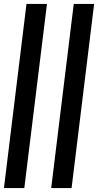

<svg xmlns="http://www.w3.org/2000/svg" viewBox="-20 -760 506 975"><path d="M218.5 -740 103.5 195H0L114.5 -740ZM458 -740 343.5 195H240L354.5 -740Z"/></svg>

Font: Lato SemiBold
Style: Italic
Weight: 600
Italic angle: -7°
Designer: Lukasz Dziedzic with Adam Twardoch and Botio Nikoltchev
Foundry: tyPoland Lukasz Dziedzic
Version: Version 2.015; 2015-08-06; http://www.latofonts.com/